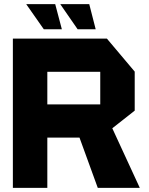

<svg xmlns="http://www.w3.org/2000/svg" viewBox="-20 -905 717 925"><path d="M42 0V-719H495L629 -560V-372L521 -287L653 -1V0H451L363 -242H208V0ZM208 -559V-402H463V-559ZM191 -764 107 -884V-885H246L278 -764ZM354 -764 271 -884V-885H410L441 -764Z"/></svg>

Font: Foldit Thin
Style: Bold
Weight: 700
Version: Version 1.003